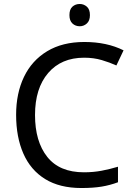

<svg xmlns="http://www.w3.org/2000/svg" viewBox="-20 -935 672 965"><path d="M403 -645Q288 -645 222 -568Q156 -491 156 -357Q156 -224 217.5 -146.5Q279 -69 402 -69Q449 -69 491 -77Q533 -85 573 -97V-19Q533 -4 490.5 3Q448 10 389 10Q280 10 207 -35Q134 -80 97.5 -163Q61 -246 61 -358Q61 -466 100.5 -548.5Q140 -631 217 -677.5Q294 -724 404 -724Q517 -724 601 -682L565 -606Q532 -621 491.5 -633Q451 -645 403 -645ZM381 -915Q401 -915 416.5 -901.5Q432 -888 432 -859Q432 -831 416.5 -817Q401 -803 381 -803Q359 -803 344 -817Q329 -831 329 -859Q329 -888 344 -901.5Q359 -915 381 -915Z"/></svg>

Font: Noto Sans Myanmar UI
Style: Regular
Weight: 400
Designer: Monotype Design Team
Foundry: Monotype Imaging Inc.
Version: Version 2.103; ttfautohint (v1.8.4.7-5d5b)